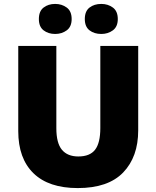

<svg xmlns="http://www.w3.org/2000/svg" viewBox="-20 -948 797 978"><path d="M684 -284Q684 -149 607.5 -69.5Q531 10 376 10Q228 10 150.5 -65.5Q73 -141 73 -280V-714H267V-295Q267 -219 295.5 -185Q324 -151 379 -151Q438 -151 464.5 -185.5Q491 -220 491 -296V-714H684ZM178 -851Q178 -891 202 -909.5Q226 -928 261 -928Q295 -928 320 -909.5Q345 -891 345 -851Q345 -812 320 -793.5Q295 -775 261 -775Q226 -775 202 -793.5Q178 -812 178 -851ZM412 -851Q412 -891 436 -909.5Q460 -928 496 -928Q530 -928 555 -909.5Q580 -891 580 -851Q580 -812 555 -793.5Q530 -775 496 -775Q460 -775 436 -793.5Q412 -812 412 -851Z"/></svg>

Font: Noto Sans Myanmar Black
Style: Regular
Weight: 900
Designer: Monotype Design Team
Foundry: Monotype Imaging Inc.
Version: Version 2.107; ttfautohint (v1.8.4.7-5d5b)